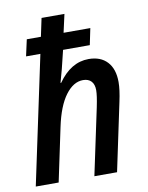

<svg xmlns="http://www.w3.org/2000/svg" viewBox="-85 -822 683 884"><g transform="rotate(-10 256.0 -380.0)"><path d="M137 -598H70L87 -675H153L171 -760H278L259 -675H384L368 -598H243Q220 -500 205 -450H208Q268 -536 351 -536Q407 -536 438 -502.5Q469 -469 469 -408Q469 -372 457 -317L390 0H284L350 -311Q361 -364 361 -389Q361 -416 347.5 -430.5Q334 -445 309 -445Q264 -445 227 -395.5Q190 -346 170 -251L117 0H10Z"/></g></svg>

Font: Noto Sans UI NarrowMedium
Style: Italic
Weight: 500
Width: 4
Italic angle: -12°
Designer: Monotype Design Team
Foundry: Monotype Imaging Inc.
Version: Version 1.001